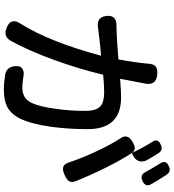

<svg xmlns="http://www.w3.org/2000/svg" viewBox="28 -905 903 999"><g transform="rotate(90 479.5 -405.5)"><path d="M126 12Q68 -10 104 -62Q199 -215 270 -480Q249 -478 212.5 -474.5Q176 -471 164 -469Q155 -468 132 -465Q127 -464 124 -464Q69 -455 63 -507Q57 -562 116 -560Q122 -560 133.5 -560.5Q145 -561 152 -561Q180 -562 274 -569Q284 -570 289 -570Q305 -654 311 -721Q312 -752 325.5 -763.5Q339 -775 369 -772Q428 -766 414 -705Q414 -704 413.5 -702.5Q413 -701 413 -700Q405 -654 390 -579Q455 -584 487 -584Q652 -584 652 -410Q652 -312 640 -222Q625 -116 597 -58Q573 -11 535 9Q501 26 447 26Q414 26 368 19Q331 12 325 -26Q320 -57 336 -69.5Q352 -82 384 -75Q417 -70 434 -70Q492 -70 514 -116Q535 -159 546 -243Q557 -318 557 -399Q557 -457 530 -479Q509 -496 458 -496Q431 -496 369 -491Q337 -359 292 -236Q245 -106 193 -11Q170 30 126 12ZM849 -283Q832 -288 824 -316Q801 -385 769 -452Q736 -525 700 -580Q669 -623 733 -651Q759 -663 776 -641Q750 -695 719 -745Q697 -776 734 -791Q760 -803 775.5 -780.5Q791 -758 813 -719Q825 -696 817.5 -675.5Q810 -655 785 -644L776 -640Q812 -586 855 -499Q894 -420 922 -349Q931 -327 923 -314Q916 -302 892 -291Q865 -278 849 -283ZM876 -710Q875 -711 874 -713Q846 -763 831 -786Q809 -818 846 -833Q872 -845 888 -822Q896 -811 911 -786Q915 -780 917 -777Q933 -751 939 -739Q955 -711 921 -695Q890 -681 876 -710Z"/></g></svg>

Font: GenSenRounded JP M
Style: Regular
Weight: 500
Version: Version 1.501;PS 1;hotconv 16.6.51;makeotf.lib2.5.65220